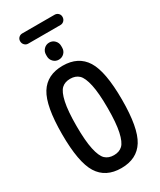

<svg xmlns="http://www.w3.org/2000/svg" viewBox="-258 -1128 1016 1219"><g transform="rotate(-30 250.0 -518.0)"><path d="M368.2 -970.7H131.8Q116.2 -970.7 105.5 -981.9Q94.7 -993.2 94.7 -1009.3Q94.7 -1025.4 105.5 -1035.6Q116.2 -1045.9 131.8 -1045.9H368.2Q383.8 -1045.9 394.5 -1035.6Q405.3 -1025.4 405.3 -1009.3Q405.3 -993.2 394.5 -981.9Q383.8 -970.7 368.2 -970.7ZM194.3 -853.5Q194.3 -877 210.4 -893.6Q226.6 -910.2 250 -910.2Q273.4 -910.2 289.6 -893.6Q305.7 -877 305.7 -853.5V-840.8Q305.7 -817.4 289.6 -801.3Q273.4 -785.2 250 -785.2Q226.6 -785.2 210.4 -801.8Q194.3 -818.4 194.3 -840.8ZM313 -622.1Q289.1 -644.5 250 -644.5Q210.9 -644.5 187 -622.1Q163.1 -599.6 149.4 -536.6Q135.7 -473.6 135.7 -364.7Q135.7 -255.9 149.4 -192.9Q163.1 -129.9 187 -107.4Q210.9 -85 250 -85Q289.1 -85 313 -107.4Q336.9 -129.9 350.6 -192.9Q364.3 -255.9 364.3 -364.7Q364.3 -473.6 350.6 -536.6Q336.9 -599.6 313 -622.1ZM417 -74.7Q364.3 9.8 250 9.8Q135.7 9.8 83 -74.7Q30.3 -159.2 30.3 -365.2Q30.3 -571.3 83 -655.8Q135.7 -740.2 250 -740.2Q364.3 -740.2 417 -655.8Q469.7 -571.3 469.7 -365.2Q469.7 -159.2 417 -74.7Z"/></g></svg>

Font: Rounded Mgen+ 2m medium
Style: Regular
Weight: 500
Designer: [Source Han Sans]
Ryoko NISHIZUKA  (kana & ideographs); Paul D. Hunt (Latin, Greek & Cyrillic); Wenlong ZHANG  (bopomofo
Version: Version 1.059.20150602